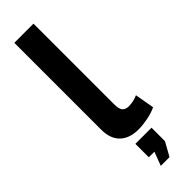

<svg xmlns="http://www.w3.org/2000/svg" viewBox="-315 -733 950 950"><g transform="rotate(-45 160.0 -258.5)"><path d="M60 -730H194V-168Q194 -131 206 -119Q218 -107 239 -107Q255 -107 272 -111Q289 -115 302 -121L320 -19Q293 -6 257 1Q221 8 192 8Q129 8 94.5 -25.5Q60 -59 60 -121ZM142 213 169 141H130V47H243V141L203 213Z"/></g></svg>

Font: Raleway
Style: Bold
Weight: 700
Designer: Matt McInerney, Pablo Impallari, Rodrigo Fuenzalida
Foundry: Matt McInerney, Pablo Impallari, Rodrigo Fuenzalida
Version: Version 4.026